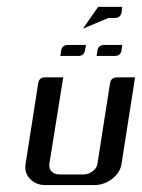

<svg xmlns="http://www.w3.org/2000/svg" viewBox="-20 -536 411 556"><path d="M53.2 -52.2Q53.2 -55.2 54.2 -62L90.8 -295.9Q93.8 -312 109.9 -312H163.1L123 -62Q121.1 -47.9 129.4 -39.6Q138.2 -30.8 152.8 -30.8H222.2Q235.8 -30.8 248 -40Q260.3 -48.3 262.2 -62L298.8 -295.9Q301.8 -312 319.8 -312H371.1L332 -62Q328.6 -36.6 304.7 -18.1Q281.7 0 252 0H112.8Q83.5 0 66.9 -18.1Q53.2 -32.2 53.2 -52.2ZM154.8 -374 157.2 -390.1Q160.2 -405.8 176.8 -405.8H229L226.1 -390.1Q223.1 -374 207 -374ZM259.8 -374 262.2 -390.1Q265.1 -405.8 282.2 -405.8H334L332 -390.1Q329.1 -374 312 -374ZM220.2 -453.1 264.2 -516.1H334L332 -500Q329.1 -483.9 312 -483.9H293.9Z"/></svg>

Font: Hhenum
Style: Italic
Weight: 400
Designer: T. Christopher White
Version: Version 1.0